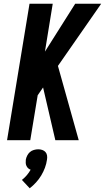

<svg xmlns="http://www.w3.org/2000/svg" viewBox="-20 -755 565 1034"><path d="M404 0H278L212 -284L183 -242L143 0H18L139 -735H264L222 -477L385 -735H525L292 -400ZM140 259 98 214Q112 203 124 189Q136 175 145 159Q137 156 131.5 151Q126 146 122.5 138.5Q119 131 118.5 122.5Q118 114 119 105Q121 94 126.5 83Q132 72 141 64Q150 56 162.5 52.5Q175 49 186 49Q197 49 207.5 52.5Q218 56 225 64Q232 72 233.5 83Q235 94 233 105Q230 127 222 148.5Q214 170 202 190Q190 210 174 227.5Q158 245 140 259Z"/></svg>

Font: Iosevka Extrabold
Style: Italic
Weight: 800
Italic angle: -9°
Monospace: yes
Designer: Belleve Invis
Foundry: Belleve Invis
Version: Version 32.5.0; ttfautohint (v1.8.4)